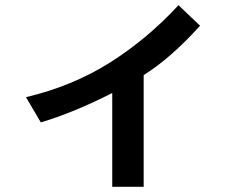

<svg xmlns="http://www.w3.org/2000/svg" viewBox="-20 -643 934 739"><path d="M137 -172 80 -269Q258 -311 402 -401.5Q546 -492 667 -623L750 -544Q636 -418 533 -354V76H412V-285Q260 -208 137 -172Z"/></svg>

Font: 카카오 큰글씨 ExtraBold
Style: Regular
Weight: 800
Designer: Park Young-rak; Lee Sang-min; Kim Jung-jin; Min Bon; Park Min-gyu;
Foundry: Kakao Corporation
Version: Version 2.003